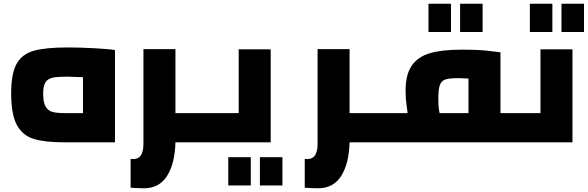

<svg xmlns="http://www.w3.org/2000/svg" viewBox="-20 -765 3160 1032"><path d="M598 -496V0H329Q222 0 162 -18Q102 -36 71 -92.5Q40 -149 40 -263Q40 -369 69 -421.5Q98 -474 161 -492Q224 -510 344 -510Q411 -510 491 -505.5Q571 -501 598 -496ZM332 -157H426V-350Q363 -353 342 -353Q289 -353 263 -347.5Q237 -342 224.5 -322.5Q212 -303 212 -262Q212 -214 225.5 -191.5Q239 -169 263 -163Q287 -157 332 -157Z M1114 0H923Q920 114 878 180.5Q836 247 754 247Q732 247 682 244V89L697 90Q751 90 751 8V-501H923V-157H1114Z M1114 0ZM1435 -500V0H1114V-157H1263V-500ZM1207 80H1328V232H1207ZM1377 80H1498V232H1377Z M2050 0H1859Q1856 114 1814 180.5Q1772 247 1690 247Q1668 247 1618 244V89L1633 90Q1687 90 1687 8V-501H1859V-157H2050Z M2050 0ZM2736 -157V0H2050V-157H2170Q2172 -155 2166 -194.5Q2160 -234 2160 -277Q2160 -364 2193 -412Q2226 -460 2290.5 -479Q2355 -498 2459 -498Q2555 -498 2602 -492L2670 -484V-157ZM2498 -343Q2456 -345 2445 -345Q2396 -345 2374.5 -338Q2353 -331 2344.5 -308.5Q2336 -286 2336 -234Q2336 -193 2339 -178.5Q2342 -164 2343 -157H2498ZM2283 -745H2404V-593H2283ZM2453 -745H2574V-593H2453Z M2736 0ZM3057 -500V0H2736V-157H2885V-500ZM2828 -745H2949V-593H2828ZM2998 -745H3119V-593H2998Z"/></svg>

Font: Cairo Black
Style: Regular
Weight: 900
Designer: Mohamed Gaber, the designers of Titillium
Foundry: Kief Type Foundry
Version: Version 2.009; ttfautohint (v1.5.33-1714) -l 8 -r 50 -G 200 